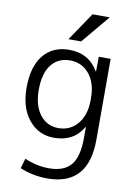

<svg xmlns="http://www.w3.org/2000/svg" viewBox="-105 -822 782 1118"><g transform="rotate(10 286.5 -263.5)"><path d="M451 -757 311 -590H236L349 -757ZM117 -270Q117 -177 158.5 -123.5Q200 -70 268 -70Q337 -70 381 -122Q425 -174 425 -265V-275Q425 -365 381 -417.5Q337 -470 268 -470Q197 -470 157 -418.5Q117 -367 117 -270ZM45 -270Q45 -395 100 -462.5Q155 -530 252 -530Q369 -530 425 -433H427L428 -520H498V-43Q498 230 255 230Q170 230 93 198L110 139Q181 170 255 170Q343 170 384 121Q425 72 425 -40V-104H423Q369 -10 252 -10Q161 -10 103 -80.5Q45 -151 45 -270Z"/></g></svg>

Font: Mplus 1p
Style: Regular
Weight: 400
Version: Version 1.061